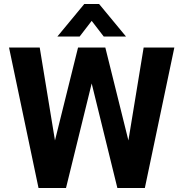

<svg xmlns="http://www.w3.org/2000/svg" viewBox="-20 -937 914 957"><path d="M25 0ZM849 -700 702 0H565L437 -521L309 0H172L25 -700H178L254 -237L369 -700H505L620 -237L696 -700ZM400 -917H474L608 -755H497L437 -833L377 -755H266Z"/></svg>

Font: Sarabun
Style: Bold
Weight: 700
Designer: Suppakit Chalermlarp | Katatrad Co.,Ltd.
Foundry: Cadson Demak Co.,Ltd.
Version: Version 1.000; ttfautohint (v1.6)